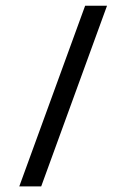

<svg xmlns="http://www.w3.org/2000/svg" viewBox="-20 -665 451 685"><path d="M127 0H48.8L283.7 -644.5H361.8Z"/></svg>

Font: Catrinity
Style: Regular
Weight: 400
Designer: Alexander Lange
Foundry: High-Logic / Made with FontCreator
Version: Version 2.090;May 20, 2024;FontCreator 15.0.0.2974 64-bit